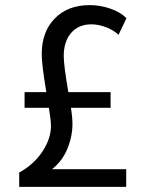

<svg xmlns="http://www.w3.org/2000/svg" viewBox="-20 -730 576 750"><path d="M183 -69H473V0H55V-56Q113 -88 146 -138.5Q179 -189 179 -237Q179 -261 171 -309H76V-370H161Q143 -478 143 -518Q143 -606 194 -658Q245 -710 330 -710Q371 -710 410.5 -696.5Q450 -683 474 -659L443 -594Q423 -613 393.5 -624Q364 -635 337 -635Q287 -635 258 -601.5Q229 -568 229 -511Q229 -474 247 -370H412V-309H257Q263 -273 263 -245Q263 -197 243 -148.5Q223 -100 183 -69Z"/></svg>

Font: Sarabun
Style: Regular
Weight: 400
Designer: Suppakit Chalermlarp | Katatrad Co.,Ltd.
Foundry: Cadson Demak Co.,Ltd.
Version: Version 1.000; ttfautohint (v1.6)